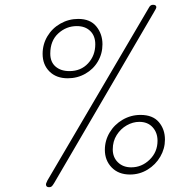

<svg xmlns="http://www.w3.org/2000/svg" viewBox="-20 -779 819 802"><path d="M172 -9Q172 -12 174.5 -17Q177 -22 178 -25L602 -747Q608 -759 619 -759Q633 -759 633 -749Q633 -744 623 -728L206 -14Q200 -4 196 -0.5Q192 3 185 3Q172 3 172 -9ZM158 -554Q158 -594 178 -627.5Q198 -661 232.5 -680.5Q267 -700 307 -700Q357 -700 382.5 -668.5Q408 -637 408 -594Q408 -555 389 -522.5Q370 -490 336.5 -471Q303 -452 263 -452Q215 -452 186.5 -480.5Q158 -509 158 -554ZM378 -594Q378 -629 357 -649.5Q336 -670 301 -670Q257 -670 223.5 -639.5Q190 -609 190 -555Q190 -520 212 -501Q234 -482 270 -482Q318 -482 348 -514.5Q378 -547 378 -594ZM418 -153Q418 -192 438 -225.5Q458 -259 492.5 -279Q527 -299 567 -299Q618 -299 643.5 -269Q669 -239 669 -196Q669 -158 649.5 -124.5Q630 -91 596.5 -70.5Q563 -50 523 -50Q475 -50 446.5 -79.5Q418 -109 418 -153ZM638 -191Q638 -225 617.5 -247.5Q597 -270 562 -270Q535 -270 509.5 -255.5Q484 -241 467.5 -215Q451 -189 451 -155Q451 -122 472.5 -101Q494 -80 528 -80Q572 -80 605 -112Q638 -144 638 -191Z"/></svg>

Font: Mali ExtraLight
Style: Italic
Weight: 275
Italic angle: -10°
Version: Version 1.000; ttfautohint (v1.6)